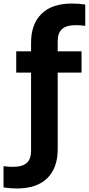

<svg xmlns="http://www.w3.org/2000/svg" viewBox="-84 -838 503 1088"><path d="M10.5 230Q-8 230 -27 228.5Q-46 227 -64 224V103.5Q-49.5 105.5 -37.2 106.5Q-25 107.5 -12 107.5Q42.5 107.5 67.2 85.5Q92 63.5 92 16.5V-426.5H8V-547H92V-595.5Q92 -701 151 -759.5Q210 -818 324.5 -818Q343.5 -818 362.2 -816.5Q381 -815 399 -812V-691.5Q384.5 -693.5 372.5 -694.5Q360.5 -695.5 347.5 -695.5Q292.5 -695.5 267.8 -673.5Q243 -651.5 243 -604.5V-547H378V-426.5H243V7.5Q243 113 184.2 171.5Q125.5 230 10.5 230Z"/></svg>

Font: Encode Sans SmCnd
Style: Bold
Weight: 700
Width: 4
Designer: Multiple Designers
Foundry: Impallari Type
Version: Version 3.002; ttfautohint (v1.8.3) -l 8 -r 50 -G 200 -x 14 